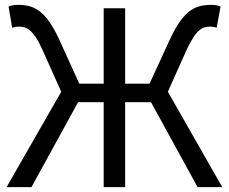

<svg xmlns="http://www.w3.org/2000/svg" viewBox="-20 -767 937 787"><path d="M231 -391 153 -565Q139 -596 126.5 -614.5Q114 -633 102.5 -642.5Q91 -652 79.5 -655Q68 -658 56 -658Q51 -658 44 -657Q37 -656 30 -653L15 -740Q23 -744 33.5 -745.5Q44 -747 55 -747Q80 -747 101 -741.5Q122 -736 142 -721Q162 -706 181 -679.5Q200 -653 220 -611L305 -424H405V-733H493V-424H593L679 -611Q699 -653 718 -679.5Q737 -706 757 -721Q777 -736 798 -741.5Q819 -747 844 -747Q855 -747 865.5 -745.5Q876 -744 884 -740L868 -653Q862 -656 854.5 -657Q847 -658 842 -658Q830 -658 819 -655Q808 -652 796.5 -642.5Q785 -633 773 -614.5Q761 -596 746 -565L668 -391L891 0H790L599 -348H493V0H405V-348H300L109 0H7Z"/></svg>

Font: Kinto Sans
Style: Regular
Weight: 400
Designer: Authors: Ryoko NISHIZUKA  (kana & ideographs); Paul D. Hunt (Latin, Greek & Cyrillic); Wenlong ZHANG  (bopomofo); Sandol
Foundry: Adobe Systems Incorporated, ookami Inc.
Version: Version 0.001